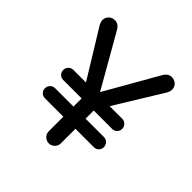

<svg xmlns="http://www.w3.org/2000/svg" viewBox="-183 -849 1008 1008"><g transform="rotate(45 321.5 -344.5)"><path d="M276.4 -38.1V-146.5H139.6Q124 -146.5 113.3 -157.2Q102.5 -168 102.5 -183.6Q102.5 -199.2 113.3 -210.4Q124 -221.7 139.6 -221.7H276.4V-282.2H139.6Q124 -282.2 113.3 -293Q102.5 -303.7 102.5 -319.3Q102.5 -335 113.3 -346.2Q124 -357.4 139.6 -357.4H233.4L70.3 -623Q62.5 -638.7 62.5 -649.4Q62.5 -669.9 76.2 -683.1Q89.8 -696.3 110.4 -696.3Q136.7 -696.3 153.3 -668L321.3 -374L489.3 -668Q505.9 -696.3 532.2 -696.3Q552.7 -696.3 566.4 -683.1Q580.1 -669.9 580.1 -649.4Q580.1 -638.7 572.3 -623L409.2 -357.4H502.9Q518.6 -357.4 529.3 -346.2Q540 -335 540 -319.3Q540 -303.7 529.3 -293Q518.6 -282.2 502.9 -282.2H366.2V-221.7H502.9Q518.6 -221.7 529.3 -210.4Q540 -199.2 540 -183.6Q540 -168 529.3 -157.2Q518.6 -146.5 502.9 -146.5H366.2V-38.1Q366.2 -19.5 352.5 -6.3Q338.9 6.8 321.3 6.8Q303.7 6.8 290 -6.3Q276.4 -19.5 276.4 -38.1Z"/></g></svg>

Font: jf-openhuninn-2.1
Style: Regular
Weight: 400
Designer: [Kosugi Maru]
Designed by MOTOYA      

[Varela Round]
Joe Prince (Latin component); Avraham Cornfeld (Hebrew component)
Foundry: justfont Co., Ltd.
Version: 2.1